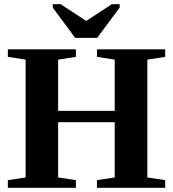

<svg xmlns="http://www.w3.org/2000/svg" viewBox="-20 -888 818 908"><path d="M17.1 0V-36.1L101.1 -48.8V-606L17.1 -619.1V-654.8H338.9V-619.1L254.9 -606V-363.8H522.5V-606L438.5 -619.1V-654.8H761.2V-619.1L676.8 -606V-48.8L761.2 -36.1V0H438.5V-36.1L522.5 -48.8V-310.1H254.9V-48.8L338.9 -36.1V0ZM545.9 -868.2V-852.1L439.5 -709H335.4L229.5 -852.1V-868.2H266.6L387.7 -789.1L508.8 -868.2Z"/></svg>

Font: Tinos
Style: Bold
Weight: 700
Designer: Steve Matteson
Foundry: Monotype Imaging Inc.
Version: Version 1.23